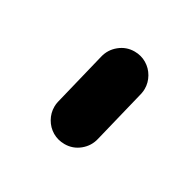

<svg xmlns="http://www.w3.org/2000/svg" viewBox="-63 -684 339 335"><g transform="rotate(30 106.0 -516.5)"><path d="M172.2 -568.9Q172.2 -564.1 171.1 -558.9L145.2 -453Q141.5 -436.7 128.5 -426.1Q115.6 -415.6 98.9 -415.6Q85.6 -415.6 74.6 -422Q63.7 -428.5 57.4 -439.6Q51.1 -450.7 51.1 -463.3Q51.1 -468.5 52.2 -473.3L78.1 -579.3Q81.9 -595.6 94.8 -606.1Q107.8 -616.7 124.4 -616.7Q137.8 -616.7 148.7 -610.2Q159.6 -603.7 165.9 -592.6Q172.2 -581.5 172.2 -568.9Z"/></g></svg>

Font: 26F Galaxy Hebrew Extra Bold
Style: Regular
Weight: 800
Designer: C₂₉H₂₅N₃O₅
Version: Version 1.000